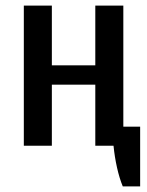

<svg xmlns="http://www.w3.org/2000/svg" viewBox="-20 -520 525 685"><path d="M65 0V-500H165V-287H320V-500H420V0H320V-218H165V0ZM418 145Q406 116 397.5 78Q389 40 385 0H320V-68H480V145Z"/></svg>

Font: Cuprum Medium
Style: Regular
Weight: 500
Designer: Jovanny Lemonad
Foundry: Jovanny Lemonad
Version: Version 3.000